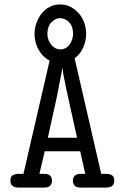

<svg xmlns="http://www.w3.org/2000/svg" viewBox="-20 -847 565 867"><path d="M27 -31Q27 -51 39 -56.5Q51 -62 64 -62H86L204 -573Q181 -586 167.5 -603Q154 -620 147 -637.5Q140 -655 138 -670Q136 -685 136 -694Q136 -719 144.5 -743Q153 -767 168 -786Q183 -805 204.5 -816Q226 -827 252 -827Q277 -827 298.5 -816Q320 -805 336 -786.5Q352 -768 360.5 -744Q369 -720 369 -694Q369 -663 356 -633Q343 -603 317 -584L437 -62H459Q474 -62 485 -56Q496 -50 496 -31Q496 -20 492 -14Q488 -8 483 -5Q478 -2 471.5 -1Q465 0 461 0H345Q323 0 316 -10Q309 -20 309 -31Q309 -43 316.5 -52.5Q324 -62 345 -62H365L342 -164H182L158 -62H179Q201 -62 208 -52Q215 -42 215 -31Q215 -19 207.5 -9.5Q200 0 179 0H63Q58 0 52 -1Q46 -2 40.5 -5Q35 -8 31 -14Q27 -20 27 -31ZM194 -695Q194 -666 211.5 -645Q229 -624 252 -624Q279 -624 294.5 -646.5Q310 -669 310 -695Q310 -728 292 -746.5Q274 -765 251 -765Q230 -765 212 -746Q194 -727 194 -695ZM328 -225Q310 -307 297.5 -362.5Q285 -418 277.5 -453.5Q270 -489 266.5 -509Q263 -529 262 -541L237 -411L196 -225Z"/></svg>

Font: CMU Typewriter Custom
Style: Regular
Weight: 500
Monospace: yes
Version: Version 0.7.0